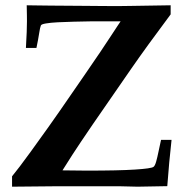

<svg xmlns="http://www.w3.org/2000/svg" viewBox="-20 -703 707 723"><path d="M25.4 0V-39.1Q37.1 -53.2 54.7 -76.4Q72.3 -99.6 95.7 -131.8Q135.3 -186.5 163.1 -225.6Q190.9 -264.6 207 -288.1L298.3 -420.4Q333.5 -471.2 357.7 -507.3Q381.8 -543.5 397.7 -567.6Q413.6 -591.8 422.1 -604.7Q430.7 -617.7 434.1 -622.6H320.8Q289.6 -622.1 257.1 -621.3Q224.6 -620.6 197.5 -619.1Q170.4 -617.7 152.8 -614.7Q135.3 -611.8 133.8 -606.9Q130.9 -600.1 127.4 -577.4Q124 -554.7 117.2 -522.5H77.6Q79.6 -557.6 80.6 -582.5Q81.5 -607.4 81.5 -623Q81.5 -631.3 81.3 -646.2Q81.1 -661.1 80.6 -683.1Q89.8 -683.1 114.3 -682.6Q138.7 -682.1 170.4 -681.9Q202.1 -681.6 237.8 -681.4Q273.4 -681.2 305.4 -680.9Q337.4 -680.7 362.1 -680.4Q386.7 -680.2 396.5 -680.2Q414.6 -680.2 432.9 -680.2Q451.2 -680.2 471.7 -680.7L622.6 -683.1V-648.9Q531.7 -527.3 473.6 -443.4L329.1 -234.4Q313 -210.9 284.7 -168.9Q256.3 -127 215.3 -61.5L306.2 -60.5Q426.8 -60.5 488.3 -64.5Q549.8 -68.4 558.1 -74.7Q563.5 -78.6 567.9 -94Q572.3 -109.4 577.6 -135.3Q583.5 -164.1 586.4 -176.3H626Q616.7 -93.8 609.9 -2L498 0L435.1 -1.5H180.7Z"/></svg>

Font: XB Kayhan
Style: Bold
Weight: 700
Designer: Behnam
Foundry: Irmug
Version: Version 7.300 2009